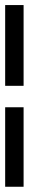

<svg xmlns="http://www.w3.org/2000/svg" viewBox="-20 -649 155 743"><path d="M0 -316.9V-629.4H71.3V-316.9ZM0 73.7V-233.9H71.3V73.7Z"/></svg>

Font: Gasq
Style: Regular
Weight: 400
Designer: Husham Jawad
Version: Version 1.00;December 29, 2020;FontCreator 13.0.0.2683 32-bi